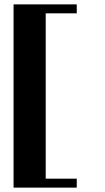

<svg xmlns="http://www.w3.org/2000/svg" viewBox="-20 -718 480 878"><path d="M42 140V-698H331V-657H189V99H331V140Z"/></svg>

Font: Wittgenstein Black
Style: Regular
Weight: 900
Designer: Jörg Drees
Foundry: Jörg Drees
Version: Version 1.303; ttfautohint (v1.8.4.7-5d5b)